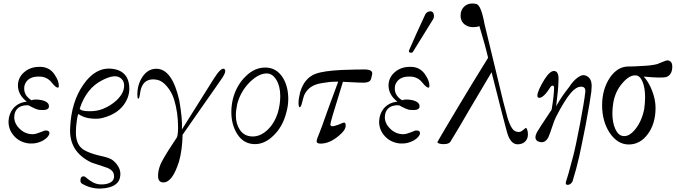

<svg xmlns="http://www.w3.org/2000/svg" viewBox="-20 -816 3891 1103"><path d="M314 -313Q303 -309 276 -343Q252 -373 212 -376Q139 -380 121 -326Q119 -316 119 -307Q119 -266 161 -240Q179 -248 218 -241Q241 -236 252 -226Q263 -216 261 -202Q259 -179 203 -185Q181 -190 144 -211Q86 -214 68 -174Q61 -158 62 -134Q66 -102 92 -77Q124 -45 168 -45Q184 -45 210 -55.5Q236 -66 237 -66Q264 -69 264 -50Q264 -47 262 -43Q256 -27 231 -11Q192 12 146 8Q94 2 61 -34.5Q28 -71 29 -120Q31 -162 55 -192Q84 -227 134 -232Q82 -272 83 -328Q85 -374 122 -404Q159 -434 214 -432Q266 -430 294 -387Q318 -352 318 -323Q318 -314 314 -313Z M708 -372Q723 -345 723 -307Q723 -260 694 -218Q665 -176 612 -153Q569 -135 539 -134Q470 -132 431 -161Q424 -158 417 -85Q416 -74 416 -54Q416 21 467 48Q496 64 543 76Q547 77 558 79.5Q569 82 573 83Q577 84 586.5 86.5Q596 89 601 91Q606 93 614 96.5Q622 100 627 104Q632 108 638 113.5Q644 119 649 125Q675 158 671 193Q665 261 563 267Q503 270 451 239Q442 233 442 221Q442 197 460 197Q467 197 472 202Q515 240 551 243Q581 245 601 238Q638 226 635 193Q634 162 593 147Q564 138 506 118Q375 56 383 -81Q389 -230 459 -330Q529 -431 622 -421Q683 -415 708 -372ZM693 -324Q693 -360 661 -374Q629 -387 567 -355Q476 -309 438 -192Q444 -177 496 -177Q537 -177 570 -190Q616 -208 651 -241Q693 -282 693 -324Z M1268 -420Q1274 -417 1274 -408Q1274 -391 1246 -353L1219 -314Q1192 -276 1140.5 -202Q1089 -128 1029 -42Q1027 45 1009 110Q971 232 919 232Q888 232 888 195Q888 145 922 90Q936 64 997 -28Q1003 -46 1003 -84Q1003 -170 980 -245Q967 -286 940 -318.5Q913 -351 885 -357Q872 -360 860 -360Q808 -360 791 -309Q788 -303 783 -270Q780 -249 774 -249Q769 -249 769 -273Q769 -319 787 -355Q820 -421 878 -421Q969 -421 1010 -239Q1029 -130 1025 -72L1209 -365Q1250 -430 1268 -420Z M1625 -170Q1605 -90 1553 -39Q1502 12 1445 12Q1378 12 1341 -49Q1309 -102 1309 -172Q1309 -210 1318 -248Q1339 -328 1393 -379Q1443 -428 1504 -428Q1569 -428 1606 -368Q1636 -318 1636 -247Q1636 -209 1625 -170ZM1577 -172Q1590 -218 1590 -264Q1590 -320 1568 -356.5Q1546 -393 1515 -394Q1468 -396 1415 -344Q1362 -291 1343 -219Q1335 -182 1335 -153Q1335 -104 1358 -70Q1384 -32 1432 -32Q1477 -32 1517.5 -70.5Q1558 -109 1577 -172Z M2118 -390Q2113 -362 2108 -355Q2101 -343 2073 -341Q2067 -340 1950 -346L1890 -150Q1878 -108 1878 -102Q1878 -92 1887 -91Q1896 -89 1925 -100Q1953 -112 1956 -112Q1966 -112 1966 -95Q1966 -69 1930 -39Q1875 9 1822 9Q1799 9 1799 -4Q1799 -16 1816 -55Q1837 -109 1839 -117Q1855 -164 1923 -347Q1895 -347 1873 -345Q1815 -338 1794 -330Q1747 -313 1727 -268Q1723 -257 1713 -218Q1708 -201 1702 -200Q1695 -200 1695 -225Q1695 -249 1704 -285Q1728 -368 1793 -392Q1839 -409 1942 -414Q2024 -417 2073 -417Q2123 -417 2118 -390Z M2443 -313Q2432 -309 2405 -343Q2381 -373 2341 -376Q2268 -380 2250 -326Q2248 -316 2248 -307Q2248 -266 2290 -240Q2308 -248 2347 -241Q2370 -236 2381 -226Q2392 -216 2390 -202Q2388 -179 2332 -185Q2310 -190 2273 -211Q2215 -214 2197 -174Q2190 -158 2191 -134Q2195 -102 2221 -77Q2253 -45 2297 -45Q2313 -45 2339 -55.5Q2365 -66 2366 -66Q2393 -69 2393 -50Q2393 -47 2391 -43Q2385 -27 2360 -11Q2321 12 2275 8Q2223 2 2190 -34.5Q2157 -71 2158 -120Q2160 -162 2184 -192Q2213 -227 2263 -232Q2211 -272 2212 -328Q2214 -374 2251 -404Q2288 -434 2343 -432Q2395 -430 2423 -387Q2447 -352 2447 -323Q2447 -314 2443 -313ZM2423 -733Q2433 -751 2453 -751Q2470 -751 2473 -729Q2474 -716 2469 -707L2352 -518Q2349 -513 2341 -513Q2329 -513 2329 -523Q2329 -526 2330 -527Q2366 -611 2423 -733Z M3010 -24Q2997 11 2956 13Q2934 14 2918 -4Q2902 -22 2892 -59Q2878 -108 2804 -401L2669 -173Q2634 -111 2567 -1Q2558 12 2528 12Q2500 12 2492 1Q2518 -45 2615 -207Q2678 -313 2784 -484Q2768 -554 2734 -666Q2719 -660 2700 -660Q2679 -660 2664 -667Q2626 -684 2626 -727Q2626 -757 2645 -776.5Q2664 -796 2694 -796Q2705 -796 2717 -793Q2744 -785 2763 -680Q2763 -679 2835 -382Q2875 -211 2896 -138Q2913 -84 2931 -68Q2944 -57 2964 -58Q2974 -59 2986.5 -70Q2999 -81 3001 -81Q3007 -81 3011 -62Q3015 -42 3010 -24Z M3377 -289Q3371 -239 3344 -95Q3316 46 3307 85Q3291 156 3269 226Q3258 246 3241 246Q3230 246 3230 235Q3230 232 3232 226Q3239 209 3272 84Q3286 32 3312 -104Q3337 -236 3342 -285Q3347 -318 3318 -318Q3290 -318 3260 -283Q3223 -240 3174 -144Q3163 -122 3150 -81Q3138 -44 3129 -25Q3115 1 3091 1Q3082 1 3070 -4Q3056 -12 3056 -27Q3056 -41 3067 -60Q3071 -69 3149 -186Q3163 -270 3163 -313Q3163 -324 3155 -324Q3147 -324 3141 -314Q3103 -254 3078 -254Q3067 -254 3067 -266Q3067 -293 3108 -360Q3141 -412 3166 -408Q3193 -404 3188 -346Q3188 -309 3175 -206Q3205 -260 3251 -318Q3272 -351 3298 -370Q3324 -389 3341 -383Q3379 -372 3379 -322Q3379 -313 3377 -289Z M3842 -428Q3840 -386 3809 -374Q3784 -366 3678 -376Q3707 -345 3726.5 -294Q3746 -243 3746 -197Q3746 -105 3701 -45Q3657 14 3592 14Q3528 14 3483 -52Q3439 -119 3439 -211Q3439 -302 3483 -369Q3528 -435 3592 -434Q3624 -434 3667 -437Q3722 -439 3756 -448Q3757 -448 3788 -461Q3808 -470 3817 -469Q3844 -465 3842 -428ZM3681 -190Q3686 -228 3686 -257Q3686 -311 3671.5 -346Q3657 -381 3633 -383Q3597 -386 3557 -340Q3514 -292 3503 -224Q3498 -192 3498 -166Q3498 -112 3514.5 -75.5Q3531 -39 3557 -35Q3593 -28 3630 -74Q3667 -120 3681 -190Z"/></svg>

Font: GFS Gazis
Style: Regular
Weight: 400
Designer: George Matthiopoulos
Foundry: George Matthiopoulos
Version: Version 1.0